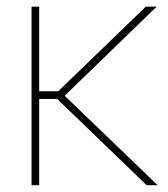

<svg xmlns="http://www.w3.org/2000/svg" viewBox="-20 -542 492 562"><path d="M94.7 -522.5V0H72.3V-522.5ZM438.5 -522.5 159.7 -252.4H80.1V-274.9H150.4L406.7 -522.5ZM409.2 0 135.7 -263.7 162.1 -268.6 441.4 0Z"/></svg>

Font: Inter 28pt Thin
Style: Regular
Weight: 250
Designer: Rasmus Andersson
Foundry: rsms
Version: Version 4.001;git-66647c0bb